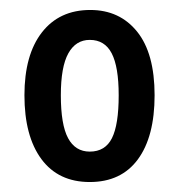

<svg xmlns="http://www.w3.org/2000/svg" viewBox="-20 -808 360 385"><path d="M290 -617Q290 -534 256.5 -488.5Q223 -443 160 -443Q97 -443 63 -489Q29 -535 29 -617Q29 -698 64 -743Q99 -788 161 -788Q220 -788 255 -744.5Q290 -701 290 -617ZM102 -617Q102 -558 116.5 -531Q131 -504 160 -504Q191 -504 204.5 -531Q218 -558 218 -617Q218 -674 204 -701Q190 -728 160 -728Q132 -728 117 -701Q102 -674 102 -617Z"/></svg>

Font: Noto Sans Malayalam UI ExtraCondensed Medium
Style: Regular
Weight: 500
Width: 2
Designer: Jelle Bosma - Monotype Design Team
Foundry: Monotype Imaging Inc.
Version: Version 2.104; ttfautohint (v1.8.4.7-5d5b)